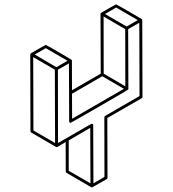

<svg xmlns="http://www.w3.org/2000/svg" viewBox="-20 -853 772 858"><path d="M390.6 -15.6H389.2L387.7 -16.1V-16.6H387.2L277.3 -80.6Q273.9 -82.5 273.9 -86.4L273.4 -218.3L236.3 -196.3L234.4 -195.8Q231.4 -195.8 230 -196.3H229.5V-196.8L119.6 -260.7Q116.2 -262.7 116.2 -266.1L115.2 -609.9Q115.7 -613.3 118.7 -615.2Q182.6 -652.3 184.6 -652.3Q186.5 -652.3 242.7 -619.6L298.8 -586.4L299.8 -585.9V-585.4H300.3L300.8 -584.5L301.3 -582.5L301.8 -449.7L430.2 -523.9L429.2 -791.5H429.7V-792.5Q429.7 -793.5 430.2 -793.9Q430.7 -794.9 431.4 -795.4Q432.1 -795.9 464.8 -814.7Q497.6 -833.5 499 -833.5Q500.5 -833.5 556.6 -801Q612.8 -768.6 612.8 -768.1L613.8 -767.6V-767.1H614.3L614.7 -766.1L615.2 -764.2L615.7 -763.2L616.7 -419.9Q616.7 -416 613.3 -414.1L459.5 -325.7L460.4 -58.6Q460 -54.7 457 -52.7Q392.6 -15.6 390.6 -15.6ZM545.9 -734.4 595.7 -763.2 499 -819.3 449.2 -790.5ZM540 -467.3 539.6 -722.7 442.9 -779.3 443.4 -523.9ZM302.2 -322.3 533.7 -456.1 437 -512.2 301.8 -434.1ZM226.1 -213.9 225.1 -541.5 128.4 -597.7 129.4 -270ZM231.9 -552.7 281.7 -581.5 184.6 -637.7 135.3 -609.4ZM384.3 -33.7 383.3 -281.7 287.1 -225.6V-89.8ZM397.5 -33.7 446.8 -62.5 446.3 -329.1Q446.3 -333 449.7 -335L603.5 -423.8L602.5 -751.5L552.7 -722.7L553.7 -456.1L552.7 -452.6Q551.8 -451.2 424.6 -377.7Q297.4 -304.2 295.4 -304.2Q289.1 -304.2 289.1 -310.5L288.1 -569.8L238.8 -541.5L239.3 -213.9L386.7 -298.8Q388.2 -299.8 390.1 -299.8Q396.5 -299.8 396.5 -293Z"/></svg>

Font: 3D Isometric
Style: Regular
Weight: 400
Designer: GGBotNet
Version: 1.10